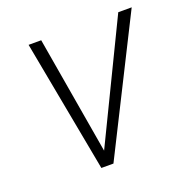

<svg xmlns="http://www.w3.org/2000/svg" viewBox="-96 -582 655 672"><g transform="rotate(-20 231.5 -246.0)"><path d="M171 0 79 -492H126L202 -46H197L413 -492H463L216 0Z"/></g></svg>

Font: Nunito Sans 7pt Condensed ExtraLight
Style: Italic
Weight: 250
Width: 3
Italic angle: -9°
Designer: Vernon Adams
Foundry: Vernon Adams
Version: Version 3.101;gftools[0.9.27]